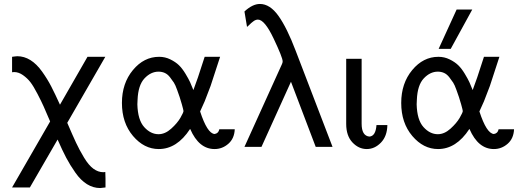

<svg xmlns="http://www.w3.org/2000/svg" viewBox="-20 -742 2639 970"><path d="M41 205 233 -128V-129Q212 -178 201 -203Q190 -228 169.5 -267.5Q149 -307 133.5 -327Q118 -347 96 -362.5Q74 -378 51 -378Q50 -378 46.5 -377.5Q43 -377 41 -377V-455Q42 -455 52 -456.5Q62 -458 67 -458Q102 -458 133.5 -438.5Q165 -419 192.5 -380.5Q220 -342 239 -305Q258 -268 283 -213L422 -455H512L320 -122V-121Q347 -58 364 -21.5Q381 15 404.5 54Q428 93 452 110.5Q476 128 502 128Q503 128 506.5 127.5Q510 127 512 127L513 160V205L486 208Q451 208 419.5 188.5Q388 169 361 130.5Q334 92 314.5 55Q295 18 271 -37L131 205Z M596 -222Q596 -321 651.5 -388Q707 -455 784 -455Q814 -455 840.5 -442Q867 -429 884 -412.5Q901 -396 917 -369.5Q933 -343 940.5 -326.5Q948 -310 957 -287L980 -351L1014 -455H1092L1044 -308L1014 -230L991 -179Q1027 -68 1064 -65Q1084 -68 1088 -89H1166Q1164 -42 1133.5 -15.5Q1103 11 1064 11Q985 11 941 -90H940Q874 11 782 11Q708 11 652 -55Q596 -121 596 -222ZM674 -215Q676 -136 708.5 -100Q741 -64 781 -64Q814 -64 845 -92Q876 -120 891.5 -147Q907 -174 907 -181Q907 -185 899 -214Q891 -242 887.5 -252Q884 -262 875 -287.5Q866 -313 858.5 -324.5Q851 -336 839 -351.5Q827 -367 812.5 -373.5Q798 -380 781 -380Q742 -380 710 -346Q678 -312 675 -238Z M1215 0 1404 -417Q1408 -425 1408 -432Q1408 -451 1362.5 -547Q1317 -643 1283 -643Q1278 -643 1272 -641Q1266 -639 1259 -633.5Q1252 -628 1249 -625.5Q1246 -623 1237 -614L1228 -606L1215 -684Q1256 -722 1293 -722Q1344 -722 1387 -661.5Q1430 -601 1474 -485L1660 0H1575L1450 -329L1301 0Z M1729 -116V-445H1807V-117Q1807 -56 1846 -52Q1878 -54 1882 -110H1937Q1936 -54 1904.5 -21.5Q1873 11 1833 11Q1792 11 1760.5 -22.5Q1729 -56 1729 -116Z M2196 -495 2287 -694H2366L2257 -495ZM2007 -222Q2007 -321 2062.5 -388Q2118 -455 2195 -455Q2225 -455 2251.5 -442Q2278 -429 2295 -412.5Q2312 -396 2328 -369.5Q2344 -343 2351.5 -326.5Q2359 -310 2368 -287L2391 -351L2425 -455H2503L2455 -308L2425 -230L2402 -179Q2438 -68 2475 -65Q2495 -68 2499 -89H2577Q2575 -42 2544.5 -15.5Q2514 11 2475 11Q2396 11 2352 -90H2351Q2285 11 2193 11Q2119 11 2063 -55Q2007 -121 2007 -222ZM2085 -215Q2087 -136 2119.5 -100Q2152 -64 2192 -64Q2225 -64 2256 -92Q2287 -120 2302.5 -147Q2318 -174 2318 -181Q2318 -185 2310 -214Q2302 -242 2298.5 -252Q2295 -262 2286 -287.5Q2277 -313 2269.5 -324.5Q2262 -336 2250 -351.5Q2238 -367 2223.5 -373.5Q2209 -380 2192 -380Q2153 -380 2121 -346Q2089 -312 2086 -238Z"/></svg>

Font: CMU Sans Serif
Style: Medium
Weight: 500
Version: Version 0.7.0